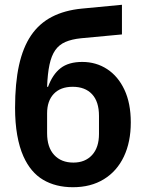

<svg xmlns="http://www.w3.org/2000/svg" viewBox="-20 -771 606 803"><path d="M285 12Q213 12 160.5 -19Q108 -50 78 -117Q61 -155 52 -206Q43 -257 43 -320Q43 -423 59.5 -498Q76 -573 110 -623Q144 -673 197 -700.5Q250 -728 322 -735L490 -751V-627L319 -611Q280 -607 253.5 -595.5Q227 -584 211 -561Q195 -538 187 -500.5Q179 -463 177 -408H181Q200 -460 233.5 -486Q267 -512 324 -512Q382 -512 428 -482Q474 -452 500.5 -395.5Q527 -339 527 -259Q527 -177 498 -116Q469 -55 414.5 -21.5Q360 12 285 12ZM287 -91Q336 -91 365 -122.5Q394 -154 394 -211V-286Q394 -346 365 -377Q336 -408 284 -408Q233 -408 205 -378.5Q177 -349 177 -297V-214Q177 -155 206.5 -123Q236 -91 287 -91Z"/></svg>

Font: IBM Plex Sans SemiBold
Style: Regular
Weight: 600
Designer: Mike Abbink, Paul van der Laan, Pieter van Rosmalen
Foundry: Bold Monday
Version: Version 3.201